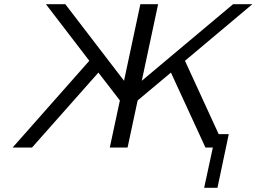

<svg xmlns="http://www.w3.org/2000/svg" viewBox="-20 -714 1241 929"><path d="M41 0 412.1 -419.9 202.1 -693.8H295.9L580.1 -323.2L659.2 -693.8H745.1L666 -323.2L1107.9 -693.8H1201.2L875 -419.9L1038.1 -64.9H1086.9L1032.2 194.8H967.8L1009.8 0H974.1L807.1 -362.8L646 -228L597.2 0H511.2L560.1 -228L456.1 -362.8L134.8 0Z"/></svg>

Font: CMU Sans Serif
Style: Oblique
Weight: 500
Italic angle: -12°
Version: Version 0.7.0